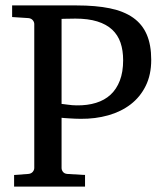

<svg xmlns="http://www.w3.org/2000/svg" viewBox="-20 -691 619 711"><path d="M436 -467.8Q436 -504.4 426.3 -533Q416.5 -561.5 395.3 -581.3Q374 -601.1 340.3 -611.6Q306.6 -622.1 258.8 -622.1Q252 -622.1 243.2 -621.8Q234.4 -621.6 226.6 -621.6Q217.8 -621.1 208 -621.1V-306.2Q209 -306.2 215.3 -305.4Q221.7 -304.7 230 -303.5Q238.3 -302.2 247.6 -301.5Q256.8 -300.8 264.2 -300.8Q303.7 -300.3 335.4 -310.1Q367.2 -319.8 389.4 -340.3Q411.6 -360.8 423.8 -392.6Q436 -424.3 436 -467.8ZM540 -469.2Q540 -414.1 519.5 -372.8Q499 -331.5 463.6 -304.4Q428.2 -277.3 380.6 -263.9Q333 -250.5 278.8 -251Q269 -251 257.6 -251.5Q246.1 -252 235.6 -252.7Q225.1 -253.4 217.5 -253.9Q210 -254.4 208 -254.9V-68.8Q208 -61.5 213.1 -54.7Q218.3 -47.9 229 -46.9L294.9 -43V0H32.2V-43L85 -46.9Q95.7 -47.9 101.3 -54.7Q106.9 -61.5 106.9 -68.8V-602.1Q106.9 -609.4 101.3 -616.2Q95.7 -623 85 -624L24.9 -627.9V-670.9H264.2Q335 -670.9 387 -660.2Q439 -649.4 472.9 -625.5Q506.8 -601.6 523.4 -563.2Q540 -524.9 540 -469.2Z"/></svg>

Font: Charis SIL Eur
Style: Regular
Weight: 400
Foundry: SIL International
Version: Version 5.000